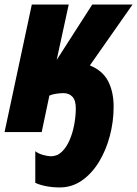

<svg xmlns="http://www.w3.org/2000/svg" viewBox="-33 -573 595 833"><path d="M226.1 240.2Q196.3 240.2 168 234.9Q139.6 229.5 120.1 220.2V83Q133.8 93.8 154.5 99.4Q175.3 105 188 105Q215.3 105 235.6 85.2Q255.9 65.4 269.3 33.9Q282.7 2.4 289.3 -33.9Q295.9 -70.3 295.9 -103Q295.9 -137.7 281.2 -153.3Q266.6 -168.9 242.2 -168.9Q228.5 -168.9 210.4 -166.3Q192.4 -163.6 181.2 -158.2L147.9 0H-13.2L105 -553.2H265.1L212.9 -313L367.2 -553.2H542L356.9 -289.1Q412.6 -266.6 436.3 -220.5Q460 -174.3 460 -109.9Q460 -45.9 443.6 16.4Q427.2 78.6 396.5 129.2Q365.7 179.7 322.5 210Q279.3 240.2 226.1 240.2Z"/></svg>

Font: Open Sans Condensed ExtraBold
Style: Italic
Weight: 800
Width: 3
Italic angle: -12°
Designer: Monotype Design Team
Foundry: Monotype Imaging Inc.
Version: Version 3.003; ttfautohint (v1.8.4)